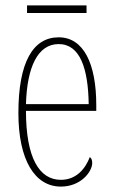

<svg xmlns="http://www.w3.org/2000/svg" viewBox="-20 -680 419 710"><path d="M80 -632H300V-660H80ZM205 10C280 10 321 -46 321 -77C321 -90 317 -96 312 -99C296 -57 263 -15 205 -15C125 -15 76 -97 76 -270H336V-291C336 -445 289 -542 197 -542C102 -542 48 -450 48 -262C48 -88 109 10 205 10ZM308 -295H76C80 -431 119 -517 197 -517C276 -517 306 -427 308 -295Z"/></svg>

Font: Noto Serif Armenian ExtraCondensed Thin
Style: Regular
Weight: 100
Width: 2
Designer: Monotype Design Team
Foundry: Monotype Imaging Inc.
Version: Version 2.008